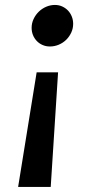

<svg xmlns="http://www.w3.org/2000/svg" viewBox="-20 -547 374 765"><path d="M211.4 -258.8 182.1 197.8H52.2L126 -258.8ZM178.7 -361.8Q163.1 -361.8 149.7 -367.7Q136.2 -373.5 126.5 -383.8Q116.7 -394 111.3 -407.5Q106 -420.9 106 -436Q106 -454.6 113.8 -471.2Q121.6 -487.8 134.3 -500.2Q147 -512.7 163.8 -520Q180.7 -527.3 198.7 -527.3Q214.8 -527.3 228 -521.2Q241.2 -515.1 251 -504.9Q260.7 -494.6 266.1 -481Q271.5 -467.3 271.5 -452.1Q271.5 -433.6 263.9 -417.2Q256.3 -400.9 243.7 -388.4Q231 -376 214.1 -368.9Q197.3 -361.8 178.7 -361.8Z"/></svg>

Font: Proza Libre
Style: Medium Italic
Weight: 500
Designer: Jasper de Waard
Foundry: Jasper de Waard
Version: Version 1.000; ttfautohint (v1.4.1.8-43bc)